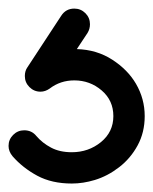

<svg xmlns="http://www.w3.org/2000/svg" viewBox="-20 -43 358 449"><path d="M245.1 228.5Q245.1 191.9 217.8 168.5Q190.4 145 153.8 145Q121.1 145 96.2 164.1Q85.9 171.4 74.7 171.4Q59.6 171.4 48.8 160.6Q38.1 149.9 38.1 134.8Q38.1 123 43.9 114.7L123 -5.9Q133.8 -22.9 153.8 -22.9Q168.9 -22.9 179.7 -12.2Q190.4 -1.5 190.4 13.7Q190.4 24.9 184.6 34.2L159.7 71.8Q206.5 73.2 242.7 96.7Q278.8 120.1 297.9 152.8Q318.4 188 318.4 228.5Q318.4 266.6 301.8 297.1Q285.2 327.6 258.5 348.1Q231.9 368.7 201.7 377.9Q174.3 386.2 147.9 386.2Q101.1 386.2 67.1 367.9Q33.2 349.6 9.3 322.3Q0 311 0 298.3Q0 283.2 10.7 272.5Q21.5 261.7 36.6 261.7Q54.2 261.7 64.9 274.9Q79.1 291.5 99.4 302.2Q119.6 313 147.9 313Q187 313 216.1 289.3Q245.1 265.6 245.1 228.5Z"/></svg>

Font: Manjari
Style: Regular
Weight: 400
Designer: Santhosh Thottingal <santhosh.thottingal@gmail.com>
Foundry: SMC
Version: Version 2.000